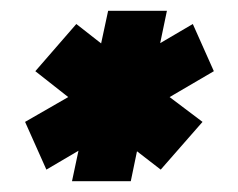

<svg xmlns="http://www.w3.org/2000/svg" viewBox="-20 -784 442 356"><path d="M113.5 -448 125.5 -504.5 66 -469.5 26.5 -558 106.5 -604 45.5 -652 121.5 -739.5 167.5 -703.5 180.5 -764H289.5L277 -704L337.5 -739.5L376.5 -652L294.5 -604L355.5 -558L278 -469.5L234 -503.5L222.5 -448Z"/></svg>

Font: Tourney Expanded Black
Style: Italic
Weight: 900
Width: 7
Italic angle: -12°
Designer: Tyler Finck
Foundry: Etcetera Type Co
Version: Version 1.010; ttfautohint (v1.8.3)